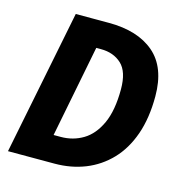

<svg xmlns="http://www.w3.org/2000/svg" viewBox="-99 -742 797 833"><g transform="rotate(15 300.0 -325.5)"><path d="M10 0 140 -651H289Q419 -651 492.5 -588Q566 -525 566 -395Q566 -297 540 -223Q514 -149 466.5 -99.5Q419 -50 356 -25Q293 0 219 0ZM183 -119H215Q270 -119 315 -146Q360 -173 387 -232Q414 -291 414 -386Q414 -465 378 -498.5Q342 -532 285 -532H264Z"/></g></svg>

Font: Source Code Pro ExtraBold
Style: Italic
Weight: 800
Italic angle: -11°
Monospace: yes
Designer: Paul D. Hunt, Teo Tuominen
Foundry: Adobe Systems Incorporated
Version: Version 1.016;hotconv 1.0.116;makeotfexe 2.5.65601